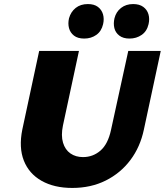

<svg xmlns="http://www.w3.org/2000/svg" viewBox="-20 -909 812 946"><path d="M336 17Q247 17 185 -18Q123 -53 97.5 -117.5Q72 -182 90 -271L173 -658H369L290 -290Q280 -241 290.5 -206Q301 -171 327 -153Q353 -135 389 -135Q438 -135 475 -167Q512 -199 527 -269L612 -658H772L689 -271Q671 -185 622.5 -120.5Q574 -56 501 -19.5Q428 17 336 17ZM395 -719Q363 -719 344.5 -733.5Q326 -748 320 -770.5Q314 -793 320 -819Q329 -851 353 -870Q377 -889 413 -889Q444 -889 462.5 -875Q481 -861 487.5 -838.5Q494 -816 488 -790Q480 -755 454.5 -737Q429 -719 395 -719ZM618 -719Q587 -719 568 -733.5Q549 -748 543.5 -770.5Q538 -793 544 -819Q552 -851 576.5 -870Q601 -889 636 -889Q667 -889 686 -875Q705 -861 711.5 -838.5Q718 -816 712 -790Q704 -755 678 -737Q652 -719 618 -719Z"/></svg>

Font: Ysabeau Office Black
Style: Italic
Weight: 900
Italic angle: -12°
Designer: Christian Thalmann (Catharsis Fonts)
Version: Version 2.001;gftools[0.9.30]; featfreeze: tnum,lnum,ss02